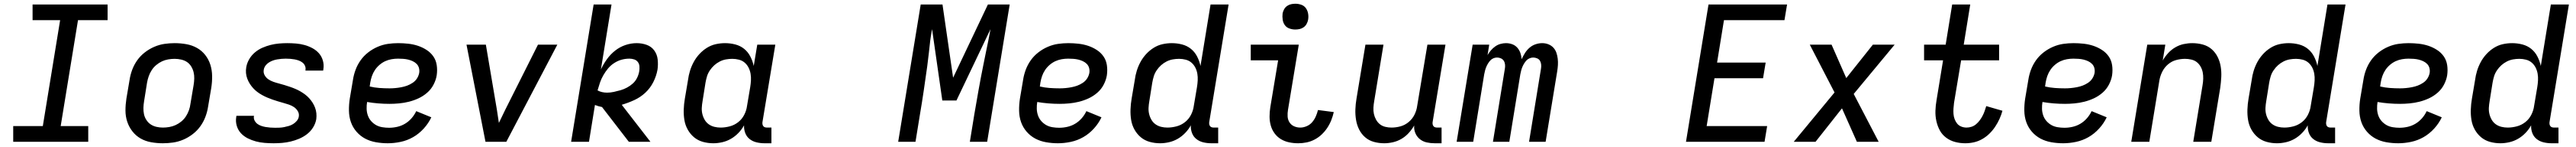

<svg xmlns="http://www.w3.org/2000/svg" viewBox="-20 -759 13840 787"><path d="M454 0H51V-84H210L303 -651H155V-735H558V-651H399L306 -84H454Z M855 8Q823 8 792 2.5Q761 -3 735.5 -17.5Q710 -32 691.5 -55.5Q673 -79 663.5 -107.5Q654 -136 654 -167.5Q654 -199 659 -231L676 -331Q680 -358 690 -385Q700 -412 717 -436Q734 -460 758 -478.5Q782 -497 809 -508.5Q836 -520 863.5 -524Q891 -528 918 -528Q950 -528 981 -522.5Q1012 -517 1038 -502.5Q1064 -488 1082.5 -464.5Q1101 -441 1110 -412.5Q1119 -384 1119.5 -352.5Q1120 -321 1115 -289L1098 -189Q1094 -162 1084 -135Q1074 -108 1057 -84Q1040 -60 1016 -41.5Q992 -23 965 -11.5Q938 0 910 4Q882 8 855 8ZM855 -76Q872 -76 889.5 -79Q907 -82 923.5 -89.5Q940 -97 954.5 -109Q969 -121 979 -136.5Q989 -152 995 -169Q1001 -186 1003 -203L1020 -303Q1023 -321 1023.5 -338.5Q1024 -356 1020 -372.5Q1016 -389 1007 -403.5Q998 -418 984.5 -427Q971 -436 953.5 -440Q936 -444 918 -444Q901 -444 883.5 -441Q866 -438 850 -430.5Q834 -423 819.5 -411Q805 -399 795 -383.5Q785 -368 779 -351Q773 -334 770 -317L754 -217Q751 -199 750.5 -181.5Q750 -164 753.5 -147.5Q757 -131 766.5 -116.5Q776 -102 789.5 -93Q803 -84 820 -80Q837 -76 855 -76Z M1450 8Q1426 8 1401.5 6Q1377 4 1354.5 -2Q1332 -8 1311 -18.5Q1290 -29 1274.5 -45.5Q1259 -62 1252 -85Q1245 -108 1249 -132L1250 -139H1345L1344 -137Q1342 -124 1348 -113Q1354 -102 1363 -95.5Q1372 -89 1383.5 -85Q1395 -81 1407 -79Q1419 -77 1432 -76Q1445 -75 1458 -75Q1470 -75 1482 -75.5Q1494 -76 1506.5 -78.5Q1519 -81 1531 -84.5Q1543 -88 1554 -94.5Q1565 -101 1574 -111.5Q1583 -122 1585 -134Q1588 -150 1580 -163.5Q1572 -177 1559.5 -185.5Q1547 -194 1532 -199Q1517 -204 1502.5 -208Q1488 -212 1473 -216.5Q1458 -221 1443.5 -226Q1429 -231 1415 -237Q1401 -243 1387.5 -250.5Q1374 -258 1362 -267Q1350 -276 1340 -287Q1330 -298 1322 -310.5Q1314 -323 1308.5 -337.5Q1303 -352 1301.5 -367.5Q1300 -383 1303 -400Q1307 -422 1319 -442.5Q1331 -463 1349.5 -478.5Q1368 -494 1390 -503.5Q1412 -513 1434 -518.5Q1456 -524 1478.5 -526Q1501 -528 1523 -528Q1547 -528 1570.5 -526Q1594 -524 1616 -518Q1638 -512 1658.5 -501Q1679 -490 1693.5 -473.5Q1708 -457 1714.5 -434.5Q1721 -412 1717 -388L1716 -381H1621V-384Q1623 -396 1618.5 -406.5Q1614 -417 1605 -424Q1596 -431 1585 -435Q1574 -439 1563 -441Q1552 -443 1540 -444Q1528 -445 1515 -445Q1504 -445 1492.5 -444Q1481 -443 1469 -441Q1457 -439 1446 -435Q1435 -431 1424.5 -424.5Q1414 -418 1406.5 -408Q1399 -398 1397 -386Q1394 -370 1401.5 -356.5Q1409 -343 1421.5 -334.5Q1434 -326 1448.5 -321Q1463 -316 1478.5 -312Q1494 -308 1508.5 -303.5Q1523 -299 1538 -294Q1553 -289 1567 -283Q1581 -277 1594 -269.5Q1607 -262 1619 -253Q1631 -244 1641 -233Q1651 -222 1659 -209.5Q1667 -197 1672.5 -182.5Q1678 -168 1679.5 -152.5Q1681 -137 1679 -121Q1675 -98 1662 -77Q1649 -56 1629.5 -41Q1610 -26 1587.5 -16.5Q1565 -7 1542 -1.5Q1519 4 1496 6Q1473 8 1450 8Z M2063 8Q2031 8 1999.5 2.5Q1968 -3 1941.5 -17Q1915 -31 1895 -54Q1875 -77 1865 -105.5Q1855 -134 1854.5 -166.5Q1854 -199 1859 -231L1876 -331Q1880 -358 1890 -385Q1900 -412 1917 -436Q1934 -460 1958 -478.5Q1982 -497 2009 -508.5Q2036 -520 2063.5 -524Q2091 -528 2119 -528Q2146 -528 2173 -525Q2200 -522 2224.5 -514Q2249 -506 2271 -492Q2293 -478 2307.5 -457.5Q2322 -437 2326 -410.5Q2330 -384 2326 -356Q2322 -331 2309 -306Q2296 -281 2274.5 -262.5Q2253 -244 2228 -232.5Q2203 -221 2177 -214.5Q2151 -208 2124.5 -205.5Q2098 -203 2073 -203Q2042 -203 2011.5 -205.5Q1981 -208 1952 -213Q1949 -195 1949.5 -176.5Q1950 -158 1956 -141Q1962 -124 1973.5 -111Q1985 -98 2000 -89.5Q2015 -81 2033.5 -78Q2052 -75 2070 -75Q2092 -75 2114 -80Q2136 -85 2155.5 -96.5Q2175 -108 2190.5 -125.5Q2206 -143 2216 -164L2297 -131Q2282 -99 2256.5 -71Q2231 -43 2199.5 -25Q2168 -7 2132.5 0.5Q2097 8 2063 8ZM2073 -286Q2088 -286 2104 -287.5Q2120 -289 2136 -292Q2152 -295 2167 -300.5Q2182 -306 2196.5 -315.5Q2211 -325 2220 -339Q2229 -353 2232 -369Q2234 -383 2230.5 -395.5Q2227 -408 2218 -417Q2209 -426 2197 -431.5Q2185 -437 2172.5 -440Q2160 -443 2146 -444Q2132 -445 2118 -445Q2101 -445 2083.5 -442Q2066 -439 2049.5 -431.5Q2033 -424 2018.5 -411.5Q2004 -399 1994 -384Q1984 -369 1978 -352Q1972 -335 1969 -317L1966 -296Q1991 -290 2018 -288Q2045 -286 2073 -286Z M2588 0 2486 -520H2590L2649 -173Q2652 -155 2654.5 -137Q2657 -119 2660 -101Q2669 -119 2677.5 -137Q2686 -155 2695 -173L2870 -520H2974L2700 0Z M3048 0 3169 -735H3265L3208 -387Q3221 -415 3240 -441.5Q3259 -468 3284.5 -488Q3310 -508 3340 -518Q3370 -528 3400 -528Q3428 -528 3453.5 -519Q3479 -510 3494.5 -489Q3510 -468 3513 -440.5Q3516 -413 3512 -386Q3506 -352 3489.5 -319.5Q3473 -287 3446.5 -262.5Q3420 -238 3387 -223Q3354 -208 3320 -198L3474 0H3358L3214 -186Q3204 -188 3195 -190.5Q3186 -193 3176 -197L3144 0ZM3241 -263Q3259 -263 3277.5 -267Q3296 -271 3313.5 -276Q3331 -281 3348 -290Q3365 -299 3379.5 -312Q3394 -325 3402.5 -342.5Q3411 -360 3414 -378Q3416 -391 3415 -404Q3414 -417 3406.5 -427Q3399 -437 3386.5 -441Q3374 -445 3361 -445Q3340 -445 3319.5 -439.5Q3299 -434 3279.5 -421.5Q3260 -409 3246 -392Q3232 -375 3221 -356Q3210 -337 3203 -316.5Q3196 -296 3190 -275Q3201 -269 3214 -266Q3227 -263 3241 -263Z M3812 8Q3783 8 3756 0.5Q3729 -7 3708.5 -24Q3688 -41 3674.5 -65Q3661 -89 3656.5 -116.5Q3652 -144 3653 -173Q3654 -202 3659 -231L3676 -331Q3679 -355 3686.5 -379.5Q3694 -404 3706.5 -427Q3719 -450 3737 -469.5Q3755 -489 3777.5 -503Q3800 -517 3825 -522.5Q3850 -528 3875 -528Q3903 -528 3930 -521Q3957 -514 3977.5 -497.5Q3998 -481 4010.5 -457Q4023 -433 4029 -406L4048 -520H4145L4076 -106Q4075 -100 4076 -94Q4077 -88 4080.5 -83.5Q4084 -79 4089.5 -77.5Q4095 -76 4101 -76H4124V8H4087Q4065 8 4044 3Q4023 -2 4007 -14.5Q3991 -27 3983.5 -46.5Q3976 -66 3977 -88Q3965 -66 3946.5 -47Q3928 -28 3906 -15.5Q3884 -3 3859.5 2.5Q3835 8 3812 8ZM3851 -76Q3875 -76 3900 -82.5Q3925 -89 3945.5 -105Q3966 -121 3978 -144.5Q3990 -168 3993 -192L4010 -292Q4013 -310 4014 -328.5Q4015 -347 4012 -364.5Q4009 -382 4001 -397.5Q3993 -413 3980 -424Q3967 -435 3949.5 -439.5Q3932 -444 3914 -444Q3897 -444 3880 -441Q3863 -438 3847 -430Q3831 -422 3817.5 -410Q3804 -398 3793.5 -382.5Q3783 -367 3778 -350.5Q3773 -334 3770 -317L3754 -217Q3751 -200 3750 -182.5Q3749 -165 3753 -148.5Q3757 -132 3765.5 -117.5Q3774 -103 3787.5 -93.5Q3801 -84 3817.5 -80Q3834 -76 3851 -76Z M4805 0 4926 -735H5043L5100 -343L5287 -735H5404L5283 0H5190L5214 -147Q5225 -211 5236.5 -275.5Q5248 -340 5261 -404L5276 -478Q5283 -509 5289 -540.5Q5295 -572 5301 -603L5118 -221H5042L4987 -603Q4981 -572 4977 -540.5Q4973 -509 4970 -478L4961 -404Q4952 -340 4942.5 -275.5Q4933 -211 4922 -147L4898 0Z M5663 8Q5631 8 5599.5 2.5Q5568 -3 5541.5 -17Q5515 -31 5495 -54Q5475 -77 5465 -105.5Q5455 -134 5454.5 -166.5Q5454 -199 5459 -231L5476 -331Q5480 -358 5490 -385Q5500 -412 5517 -436Q5534 -460 5558 -478.5Q5582 -497 5609 -508.5Q5636 -520 5663.5 -524Q5691 -528 5719 -528Q5746 -528 5773 -525Q5800 -522 5824.5 -514Q5849 -506 5871 -492Q5893 -478 5907.5 -457.5Q5922 -437 5926 -410.5Q5930 -384 5926 -356Q5922 -331 5909 -306Q5896 -281 5874.5 -262.5Q5853 -244 5828 -232.5Q5803 -221 5777 -214.5Q5751 -208 5724.5 -205.5Q5698 -203 5673 -203Q5642 -203 5611.5 -205.5Q5581 -208 5552 -213Q5549 -195 5549.5 -176.5Q5550 -158 5556 -141Q5562 -124 5573.5 -111Q5585 -98 5600 -89.5Q5615 -81 5633.5 -78Q5652 -75 5670 -75Q5692 -75 5714 -80Q5736 -85 5755.5 -96.5Q5775 -108 5790.5 -125.5Q5806 -143 5816 -164L5897 -131Q5882 -99 5856.5 -71Q5831 -43 5799.5 -25Q5768 -7 5732.5 0.5Q5697 8 5663 8ZM5673 -286Q5688 -286 5704 -287.5Q5720 -289 5736 -292Q5752 -295 5767 -300.5Q5782 -306 5796.5 -315.5Q5811 -325 5820 -339Q5829 -353 5832 -369Q5834 -383 5830.5 -395.5Q5827 -408 5818 -417Q5809 -426 5797 -431.5Q5785 -437 5772.5 -440Q5760 -443 5746 -444Q5732 -445 5718 -445Q5701 -445 5683.5 -442Q5666 -439 5649.5 -431.5Q5633 -424 5618.5 -411.5Q5604 -399 5594 -384Q5584 -369 5578 -352Q5572 -335 5569 -317L5566 -296Q5591 -290 5618 -288Q5645 -286 5673 -286Z M6212 8Q6183 8 6156 0.5Q6129 -7 6108.5 -24Q6088 -41 6074.5 -65Q6061 -89 6056.5 -116.5Q6052 -144 6053 -173Q6054 -202 6059 -231L6076 -331Q6079 -355 6086.5 -379.5Q6094 -404 6106.5 -427Q6119 -450 6137 -469.5Q6155 -489 6177.5 -503Q6200 -517 6225 -522.5Q6250 -528 6275 -528Q6303 -528 6330 -521Q6357 -514 6377.5 -497.5Q6398 -481 6410.5 -457Q6423 -433 6429 -406L6483 -735H6580L6476 -106Q6475 -100 6476 -94Q6477 -88 6480.5 -83.5Q6484 -79 6489.5 -77.5Q6495 -76 6501 -76H6524V8H6487Q6465 8 6444 3Q6423 -2 6407 -14.5Q6391 -27 6383.5 -46.5Q6376 -66 6377 -88Q6365 -66 6346.5 -47Q6328 -28 6306 -15.5Q6284 -3 6259.5 2.5Q6235 8 6212 8ZM6251 -76Q6275 -76 6300 -82.5Q6325 -89 6345.5 -105Q6366 -121 6378 -144.5Q6390 -168 6393 -192L6410 -292Q6413 -310 6414 -328.5Q6415 -347 6412 -364.5Q6409 -382 6401 -397.5Q6393 -413 6380 -424Q6367 -435 6349.5 -439.5Q6332 -444 6314 -444Q6297 -444 6280 -441Q6263 -438 6247 -430Q6231 -422 6217.5 -410Q6204 -398 6193.5 -382.5Q6183 -367 6178 -350.5Q6173 -334 6170 -317L6154 -217Q6151 -200 6150 -182.5Q6149 -165 6153 -148.5Q6157 -132 6165.5 -117.5Q6174 -103 6187.5 -93.5Q6201 -84 6217.5 -80Q6234 -76 6251 -76Z M6954 8Q6929 8 6905 3Q6881 -2 6861 -14Q6841 -26 6827 -45Q6813 -64 6806.5 -87Q6800 -110 6800 -135Q6800 -160 6804 -185L6846 -436H6699V-520H6957L6899 -171Q6896 -153 6897 -135.5Q6898 -118 6907 -104Q6916 -90 6931.5 -83Q6947 -76 6965 -76Q6982 -76 6999.5 -83.5Q7017 -91 7029 -105Q7041 -119 7048.5 -136Q7056 -153 7060 -170L7145 -159Q7140 -137 7131.5 -115.5Q7123 -94 7110 -74.5Q7097 -55 7080 -39Q7063 -23 7042 -12Q7021 -1 6998.5 3.5Q6976 8 6954 8ZM6938 -601Q6922 -601 6906.5 -606.5Q6891 -612 6882 -624.5Q6873 -637 6870.5 -653.5Q6868 -670 6870 -687Q6872 -698 6878 -709Q6884 -720 6894 -727Q6904 -734 6915.5 -736.5Q6927 -739 6939 -739Q6955 -739 6970.5 -733.5Q6986 -728 6995 -715.5Q7004 -703 7007 -686.5Q7010 -670 7007 -653Q7005 -642 6999 -631Q6993 -620 6983 -613Q6973 -606 6961.5 -603.5Q6950 -601 6938 -601Z M7416 8Q7387 8 7360 0.5Q7333 -7 7313 -24.5Q7293 -42 7281 -66Q7269 -90 7264.5 -117.5Q7260 -145 7261 -173.5Q7262 -202 7267 -231L7315 -520H7412L7362 -217Q7359 -200 7358 -182.5Q7357 -165 7360.5 -149Q7364 -133 7372 -118.5Q7380 -104 7392.5 -94Q7405 -84 7421.5 -80Q7438 -76 7455 -76Q7479 -76 7503 -82.5Q7527 -89 7547 -105.5Q7567 -122 7578.5 -145Q7590 -168 7593 -192L7648 -520H7745L7676 -106Q7675 -100 7676 -94Q7677 -88 7680.5 -83.5Q7684 -79 7689.5 -77.5Q7695 -76 7701 -76H7724V8H7687Q7665 8 7644.5 3.5Q7624 -1 7608 -13.5Q7592 -26 7583.5 -45.5Q7575 -65 7577 -87Q7564 -65 7547 -46.5Q7530 -28 7508.5 -15.5Q7487 -3 7463 2.5Q7439 8 7416 8Z M7805 0 7891 -520H7980L7971 -464Q7979 -478 7989.5 -490Q8000 -502 8013 -511Q8026 -520 8041 -524Q8056 -528 8070 -528Q8088 -528 8104 -522Q8120 -516 8131 -503.5Q8142 -491 8147.5 -475Q8153 -459 8154 -442Q8162 -459 8172 -475Q8182 -491 8196.5 -503.5Q8211 -516 8229 -522Q8247 -528 8264 -528H8265Q8282 -528 8297.5 -522Q8313 -516 8324 -504.5Q8335 -493 8340.5 -477.5Q8346 -462 8348 -445Q8350 -428 8349 -411Q8348 -394 8345 -376L8283 0H8194L8258 -391Q8260 -402 8259 -413Q8258 -424 8253 -433Q8248 -442 8237.5 -446.5Q8227 -451 8216 -451Q8207 -451 8197 -447Q8187 -443 8180 -435.5Q8173 -428 8167.5 -419Q8162 -410 8158 -400.5Q8154 -391 8151.5 -381Q8149 -371 8147 -361L8088 0H8000L8064 -391Q8066 -402 8065 -413Q8064 -424 8058.5 -433Q8053 -442 8043 -446.5Q8033 -451 8022 -451Q8012 -451 8002.5 -447Q7993 -443 7986 -435.5Q7979 -428 7973.5 -419Q7968 -410 7964 -400.5Q7960 -391 7957.5 -381Q7955 -371 7953 -361L7894 0Z M9037 0 9158 -735H9580L9566 -651H9241L9204 -424H9465L9451 -340H9190L9148 -84H9473L9459 0Z M9616 0 9835 -264 9702 -520H9819L9898 -341L10041 -520H10158L9938 -256L10072 0H9955L9875 -179L9733 0Z M10537 8Q10509 8 10482.5 1Q10456 -6 10434.5 -22Q10413 -38 10400.5 -61Q10388 -84 10382 -111Q10376 -138 10377 -166.5Q10378 -195 10383 -223L10418 -436H10316V-520H10432L10467 -735H10564L10529 -520H10719V-436H10515L10477 -209Q10475 -194 10474 -179Q10473 -164 10474 -149.5Q10475 -135 10480 -121.5Q10485 -108 10493.5 -97.5Q10502 -87 10515.5 -81.5Q10529 -76 10544 -76Q10558 -76 10571.5 -80.5Q10585 -85 10596 -94.5Q10607 -104 10615.5 -115.5Q10624 -127 10630.5 -139.5Q10637 -152 10641.5 -165Q10646 -178 10650 -191L10737 -166Q10731 -144 10721 -122Q10711 -100 10697.5 -80Q10684 -60 10666.5 -43Q10649 -26 10627.5 -14Q10606 -2 10583 3Q10560 8 10537 8Z M11063 8Q11031 8 10999.5 2.5Q10968 -3 10941.5 -17Q10915 -31 10895 -54Q10875 -77 10865 -105.5Q10855 -134 10854.5 -166.5Q10854 -199 10859 -231L10876 -331Q10880 -358 10890 -385Q10900 -412 10917 -436Q10934 -460 10958 -478.5Q10982 -497 11009 -508.5Q11036 -520 11063.5 -524Q11091 -528 11119 -528Q11146 -528 11173 -525Q11200 -522 11224.5 -514Q11249 -506 11271 -492Q11293 -478 11307.5 -457.5Q11322 -437 11326 -410.5Q11330 -384 11326 -356Q11322 -331 11309 -306Q11296 -281 11274.5 -262.5Q11253 -244 11228 -232.5Q11203 -221 11177 -214.5Q11151 -208 11124.5 -205.5Q11098 -203 11073 -203Q11042 -203 11011.5 -205.5Q10981 -208 10952 -213Q10949 -195 10949.5 -176.5Q10950 -158 10956 -141Q10962 -124 10973.5 -111Q10985 -98 11000 -89.5Q11015 -81 11033.5 -78Q11052 -75 11070 -75Q11092 -75 11114 -80Q11136 -85 11155.5 -96.5Q11175 -108 11190.5 -125.5Q11206 -143 11216 -164L11297 -131Q11282 -99 11256.5 -71Q11231 -43 11199.5 -25Q11168 -7 11132.5 0.5Q11097 8 11063 8ZM11073 -286Q11088 -286 11104 -287.5Q11120 -289 11136 -292Q11152 -295 11167 -300.5Q11182 -306 11196.5 -315.5Q11211 -325 11220 -339Q11229 -353 11232 -369Q11234 -383 11230.5 -395.5Q11227 -408 11218 -417Q11209 -426 11197 -431.5Q11185 -437 11172.5 -440Q11160 -443 11146 -444Q11132 -445 11118 -445Q11101 -445 11083.5 -442Q11066 -439 11049.5 -431.5Q11033 -424 11018.5 -411.5Q11004 -399 10994 -384Q10984 -369 10978 -352Q10972 -335 10969 -317L10966 -296Q10991 -290 11018 -288Q11045 -286 11073 -286Z M11429 0 11515 -520H11612L11598 -435Q11610 -456 11627 -474.5Q11644 -493 11665.5 -505.5Q11687 -518 11710.5 -523Q11734 -528 11757 -528Q11786 -528 11813.5 -520.5Q11841 -513 11861 -495.5Q11881 -478 11893 -454Q11905 -430 11909.5 -402.5Q11914 -375 11912.5 -346.5Q11911 -318 11907 -289L11859 0H11762L11812 -303Q11815 -320 11815.5 -337.5Q11816 -355 11813 -371Q11810 -387 11802 -401.5Q11794 -416 11781.5 -426Q11769 -436 11752 -440Q11735 -444 11718 -444Q11694 -444 11670 -437.5Q11646 -431 11626.5 -414.5Q11607 -398 11595.5 -375Q11584 -352 11580 -328L11526 0Z M12212 8Q12183 8 12156 0.5Q12129 -7 12108.5 -24Q12088 -41 12074.5 -65Q12061 -89 12056.5 -116.5Q12052 -144 12053 -173Q12054 -202 12059 -231L12076 -331Q12079 -355 12086.5 -379.5Q12094 -404 12106.5 -427Q12119 -450 12137 -469.5Q12155 -489 12177.5 -503Q12200 -517 12225 -522.5Q12250 -528 12275 -528Q12303 -528 12330 -521Q12357 -514 12377.5 -497.5Q12398 -481 12410.5 -457Q12423 -433 12429 -406L12483 -735H12580L12476 -106Q12475 -100 12476 -94Q12477 -88 12480.5 -83.5Q12484 -79 12489.5 -77.5Q12495 -76 12501 -76H12524V8H12487Q12465 8 12444 3Q12423 -2 12407 -14.5Q12391 -27 12383.5 -46.5Q12376 -66 12377 -88Q12365 -66 12346.5 -47Q12328 -28 12306 -15.5Q12284 -3 12259.5 2.5Q12235 8 12212 8ZM12251 -76Q12275 -76 12300 -82.5Q12325 -89 12345.5 -105Q12366 -121 12378 -144.5Q12390 -168 12393 -192L12410 -292Q12413 -310 12414 -328.5Q12415 -347 12412 -364.5Q12409 -382 12401 -397.5Q12393 -413 12380 -424Q12367 -435 12349.5 -439.5Q12332 -444 12314 -444Q12297 -444 12280 -441Q12263 -438 12247 -430Q12231 -422 12217.5 -410Q12204 -398 12193.5 -382.5Q12183 -367 12178 -350.5Q12173 -334 12170 -317L12154 -217Q12151 -200 12150 -182.5Q12149 -165 12153 -148.5Q12157 -132 12165.5 -117.5Q12174 -103 12187.5 -93.5Q12201 -84 12217.5 -80Q12234 -76 12251 -76Z M12863 8Q12831 8 12799.5 2.5Q12768 -3 12741.5 -17Q12715 -31 12695 -54Q12675 -77 12665 -105.5Q12655 -134 12654.5 -166.5Q12654 -199 12659 -231L12676 -331Q12680 -358 12690 -385Q12700 -412 12717 -436Q12734 -460 12758 -478.5Q12782 -497 12809 -508.5Q12836 -520 12863.5 -524Q12891 -528 12919 -528Q12946 -528 12973 -525Q13000 -522 13024.5 -514Q13049 -506 13071 -492Q13093 -478 13107.5 -457.5Q13122 -437 13126 -410.5Q13130 -384 13126 -356Q13122 -331 13109 -306Q13096 -281 13074.5 -262.5Q13053 -244 13028 -232.5Q13003 -221 12977 -214.5Q12951 -208 12924.5 -205.5Q12898 -203 12873 -203Q12842 -203 12811.5 -205.5Q12781 -208 12752 -213Q12749 -195 12749.5 -176.5Q12750 -158 12756 -141Q12762 -124 12773.5 -111Q12785 -98 12800 -89.5Q12815 -81 12833.5 -78Q12852 -75 12870 -75Q12892 -75 12914 -80Q12936 -85 12955.5 -96.5Q12975 -108 12990.5 -125.5Q13006 -143 13016 -164L13097 -131Q13082 -99 13056.5 -71Q13031 -43 12999.5 -25Q12968 -7 12932.5 0.5Q12897 8 12863 8ZM12873 -286Q12888 -286 12904 -287.5Q12920 -289 12936 -292Q12952 -295 12967 -300.5Q12982 -306 12996.5 -315.5Q13011 -325 13020 -339Q13029 -353 13032 -369Q13034 -383 13030.5 -395.5Q13027 -408 13018 -417Q13009 -426 12997 -431.5Q12985 -437 12972.5 -440Q12960 -443 12946 -444Q12932 -445 12918 -445Q12901 -445 12883.5 -442Q12866 -439 12849.5 -431.5Q12833 -424 12818.5 -411.5Q12804 -399 12794 -384Q12784 -369 12778 -352Q12772 -335 12769 -317L12766 -296Q12791 -290 12818 -288Q12845 -286 12873 -286Z M13412 8Q13383 8 13356 0.5Q13329 -7 13308.5 -24Q13288 -41 13274.5 -65Q13261 -89 13256.5 -116.5Q13252 -144 13253 -173Q13254 -202 13259 -231L13276 -331Q13279 -355 13286.5 -379.5Q13294 -404 13306.5 -427Q13319 -450 13337 -469.5Q13355 -489 13377.5 -503Q13400 -517 13425 -522.5Q13450 -528 13475 -528Q13503 -528 13530 -521Q13557 -514 13577.5 -497.5Q13598 -481 13610.5 -457Q13623 -433 13629 -406L13683 -735H13780L13676 -106Q13675 -100 13676 -94Q13677 -88 13680.5 -83.5Q13684 -79 13689.5 -77.5Q13695 -76 13701 -76H13724V8H13687Q13665 8 13644 3Q13623 -2 13607 -14.5Q13591 -27 13583.5 -46.5Q13576 -66 13577 -88Q13565 -66 13546.5 -47Q13528 -28 13506 -15.5Q13484 -3 13459.5 2.5Q13435 8 13412 8ZM13451 -76Q13475 -76 13500 -82.5Q13525 -89 13545.5 -105Q13566 -121 13578 -144.5Q13590 -168 13593 -192L13610 -292Q13613 -310 13614 -328.5Q13615 -347 13612 -364.5Q13609 -382 13601 -397.5Q13593 -413 13580 -424Q13567 -435 13549.5 -439.5Q13532 -444 13514 -444Q13497 -444 13480 -441Q13463 -438 13447 -430Q13431 -422 13417.5 -410Q13404 -398 13393.5 -382.5Q13383 -367 13378 -350.5Q13373 -334 13370 -317L13354 -217Q13351 -200 13350 -182.5Q13349 -165 13353 -148.5Q13357 -132 13365.5 -117.5Q13374 -103 13387.5 -93.5Q13401 -84 13417.5 -80Q13434 -76 13451 -76Z"/></svg>

Font: Iosevka Medium Extended
Style: Italic
Weight: 500
Width: 7
Italic angle: -9°
Monospace: yes
Designer: Belleve Invis
Foundry: Belleve Invis
Version: Version 32.5.0; ttfautohint (v1.8.4)